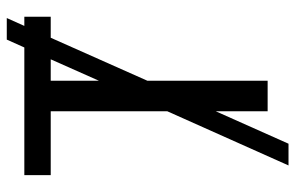

<svg xmlns="http://www.w3.org/2000/svg" viewBox="-171 -631 863 561"><g transform="rotate(-90 260.5 -350.5)"><path d="M425.3 -762.2 402.3 -710.9H29.3V-633.8H215.8V-293L57.6 61H121.1L215.8 -151.4V0H305.2V-351.6L430.7 -633.8H492.2V-710.9H465.3L488.3 -762.2ZM305.2 -633.8H367.7L305.2 -493.2Z"/></g></svg>

Font: Roboto Condensed
Style: Regular
Weight: 400
Designer: Google
Version: Version 2.134; 2016